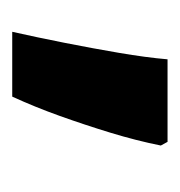

<svg xmlns="http://www.w3.org/2000/svg" viewBox="-10 -152 294 314"><g transform="rotate(90 137.0 5.0)"><path d="M218 -111Q210 -71 197 -28.5Q184 14 169.5 54.5Q155 95 138 132H32Q41 92 50 46.5Q59 1 66.5 -43Q74 -87 77 -122H212Z"/></g></svg>

Font: Noto Sans Thai SemiCondensed
Style: Bold
Weight: 700
Width: 4
Designer: Monotype Design Team
Foundry: Monotype Imaging Inc.
Version: Version 2.001